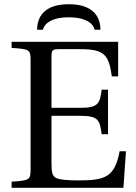

<svg xmlns="http://www.w3.org/2000/svg" viewBox="-20 -890 646 910"><path d="M156 -749H184C186 -768 212 -808 306 -808C400 -808 426 -768 428 -749H456C456 -805 427 -870 306 -870C185 -870 156 -805 156 -749ZM35 0H565L577 -173H547C524 -51 479 -35 353 -35C306 -35 270 -37 249 -45C228 -54 224 -71 224 -120V-341H364C449 -341 453 -317 462 -254H492V-465H462C453 -403 449 -379 364 -379H224V-621C224 -653 229 -657 261 -657H359C473 -657 496 -632 510 -528H540V-692H35V-663C123 -657 125 -655 125 -599V-93C125 -37 123 -35 35 -29Z"/></svg>

Font: Lingua Franca
Style: Regular
Weight: 400
Version: Version 1.19